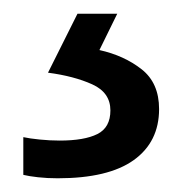

<svg xmlns="http://www.w3.org/2000/svg" viewBox="-20 -20 265 280"><path d="M212 139Q212 187 175 213.5Q138 240 64 240Q49 240 35.5 238.5Q22 237 14 235V180Q23 182 38 183.5Q53 185 67 185Q103 185 122 175.5Q141 166 141 141Q141 115 114.5 103Q88 91 50 86L93 0H151L125 53Q161 61 186.5 81Q212 101 212 139Z"/></svg>

Font: Noto Sans Sundanese
Style: Regular
Weight: 400
Designer: Monotype Design Team (Regular), Sérgio L. Martins (other weights)
Foundry: Monotype Imaging Inc.
Version: Version 2.003